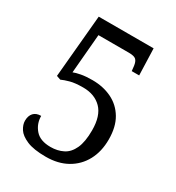

<svg xmlns="http://www.w3.org/2000/svg" viewBox="-174 -821 863 939"><g transform="rotate(30 258.0 -351.5)"><path d="M226 10Q157 10 118.5 -6.5Q80 -23 65 -46.5Q50 -70 50 -92Q50 -120 64.5 -136Q79 -152 107 -152Q107 -108 135 -75.5Q163 -43 222 -43Q261 -43 292 -58.5Q323 -74 340.5 -112Q358 -150 358 -215Q358 -297 319.5 -336Q281 -375 216 -375Q171 -375 143.5 -367.5Q116 -360 99 -352L76 -360L108 -713H418L423 -563H381L378 -590Q375 -614 364.5 -624Q354 -634 324 -634H152L133 -413Q147 -419 173.5 -424Q200 -429 237 -429Q298 -429 346.5 -405.5Q395 -382 423 -335Q451 -288 451 -217Q451 -149 423.5 -98Q396 -47 345.5 -18.5Q295 10 226 10Z"/></g></svg>

Font: Noto Serif Sinhala SemiCondensed
Style: Regular
Weight: 400
Width: 4
Designer: Jelle Bosma - Monotype Design Team
Foundry: Monotype Imaging Inc.
Version: Version 2.007; ttfautohint (v1.8.4.7-5d5b)